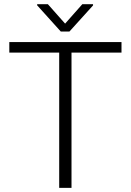

<svg xmlns="http://www.w3.org/2000/svg" viewBox="-20 -916 637 936"><path d="M572.3 -659.7H328.6V0H268.6V-659.7H25.4V-710.9H572.3ZM297.4 -800.8 381.3 -895.5H433.6V-889.6L318.4 -762.2H276.4L161.1 -890.1V-895.5H213.4Z"/></svg>

Font: SteelSelectRoboto
Style: Regular
Weight: 300
Designer: Google
Version: Version 2.137; 2017